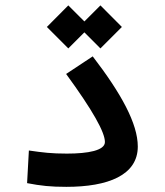

<svg xmlns="http://www.w3.org/2000/svg" viewBox="-20 -707 626 730"><path d="M232.4 3.4C390.1 3.4 503.9 -40.5 503.9 -149.9C503.9 -236.8 440.9 -351.6 332.5 -492.7L231.4 -425.8C333 -286.6 378.9 -204.1 378.9 -167C378.9 -134.8 314.9 -123 234.4 -123C175.3 -123 143.6 -127 89.8 -134.8L83 -10.7C136.2 -0.5 171.9 3.4 232.4 3.4ZM361.8 -522.9 443.4 -604.5 361.8 -686.5 300.8 -625.5 239.7 -686.5 158.2 -604.5 239.7 -522.9 300.8 -584Z"/></svg>

Font: Cascadia Code NF SemiBold
Style: Regular
Weight: 600
Monospace: yes
Designer: Aaron Bell
Foundry: Saja Typeworks
Version: Version 2404.023